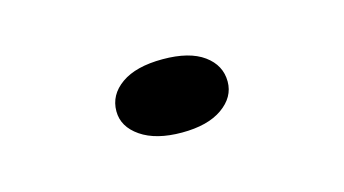

<svg xmlns="http://www.w3.org/2000/svg" viewBox="-30 -137 385 215"><g transform="rotate(-15 162.5 -29.5)"><path d="M98 -29Q98 -48 115 -60Q132 -72 163 -72Q194 -72 210.5 -60Q227 -48 227 -29Q227 -11 210 1Q193 13 163 13Q133 13 115.5 1Q98 -11 98 -29Z"/></g></svg>

Font: BioRhyme Expanded ExtraLight
Style: Regular
Weight: 275
Width: 7
Designer: Aoife Mooney
Foundry: Aoife Mooney Type
Version: Version 1.001